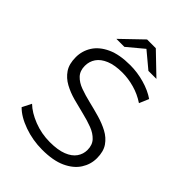

<svg xmlns="http://www.w3.org/2000/svg" viewBox="-252 -997 1119 1119"><g transform="rotate(45 307.5 -437.5)"><path d="M307 6Q229 6 157.5 -19.5Q86 -45 47 -85L76 -142Q113 -106 175.5 -81.5Q238 -57 307 -57Q373 -57 414.5 -73.5Q456 -90 475.5 -118Q495 -146 495 -180Q495 -221 471.5 -246Q448 -271 410 -285.5Q372 -300 326 -311Q280 -322 234 -334.5Q188 -347 149.5 -368Q111 -389 87.5 -423.5Q64 -458 64 -514Q64 -566 91.5 -609.5Q119 -653 176 -679.5Q233 -706 322 -706Q381 -706 439 -689.5Q497 -673 539 -644L514 -585Q469 -615 418.5 -629Q368 -643 321 -643Q258 -643 217 -626Q176 -609 156.5 -580.5Q137 -552 137 -516Q137 -475 160.5 -450Q184 -425 222.5 -411Q261 -397 307 -386Q353 -375 398.5 -362Q444 -349 482.5 -328.5Q521 -308 544.5 -274Q568 -240 568 -185Q568 -134 540 -90.5Q512 -47 454.5 -20.5Q397 6 307 6ZM156 -757 285 -881H357L486 -757H420L293 -863H349L222 -757Z"/></g></svg>

Font: MOST Montserrat
Style: Regular
Weight: 400
Designer: Julieta Ulanovsky
Foundry: Julieta Ulanovsky
Version: Version 8.000;March 11, 2024;FontCreator 15.0.0.2926 64-bit